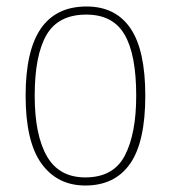

<svg xmlns="http://www.w3.org/2000/svg" viewBox="-20 -562 527 592"><path d="M243 10Q157 10 108 -57.5Q59 -125 59 -267Q59 -406 106 -474Q153 -542 247 -542Q336 -542 382 -475Q428 -408 428 -267Q428 -124 381 -57Q334 10 243 10ZM243 -15Q330 -15 365 -82.5Q400 -150 400 -267Q400 -394 364 -455.5Q328 -517 246 -517Q160 -517 123.5 -454.5Q87 -392 87 -267Q87 -146 124.5 -80.5Q162 -15 243 -15Z"/></svg>

Font: Noto Serif Hebrew SemiCondensed Thin
Style: Regular
Weight: 100
Width: 4
Designer: Monotype Design Team
Foundry: Monotype Imaging Inc.
Version: Version 2.004; ttfautohint (v1.8.4.7-5d5b)